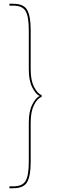

<svg xmlns="http://www.w3.org/2000/svg" viewBox="-20 -800 321 1020"><path d="M133 60V-150Q133 -209 152 -245.5Q171 -282 191 -290Q171 -298 152 -334.5Q133 -371 133 -430V-640Q133 -712 116 -741Q99 -770 50 -770H30V-780H50Q106 -780 124.5 -747Q143 -714 143 -640V-430Q143 -373 161 -338Q179 -303 201 -295V-285Q179 -278 161 -242.5Q143 -207 143 -150V60Q143 134 124.5 167Q106 200 50 200H30V190H50Q99 190 116 161Q133 132 133 60Z"/></svg>

Font: Jost* Hairline
Style: Regular
Weight: 100
Version: Version 3.7